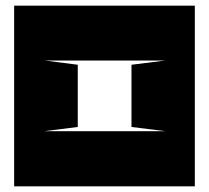

<svg xmlns="http://www.w3.org/2000/svg" viewBox="-20 -659 740 679"><path d="M138 -445H565L445 -430V-210L565 -195H136L255 -210V-430L138 -445ZM669 0V-639H30V0H669Z"/></svg>

Font: Banana Brick
Style: Regular
Weight: 400
Designer: artmaker
Foundry: artmaker
Version: Version 4.000 2011 initial release